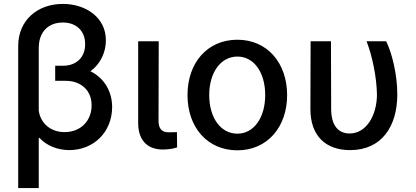

<svg xmlns="http://www.w3.org/2000/svg" viewBox="-20 -757 2123 981"><path d="M301 -737C172 -737 73 -654 73 -522V204H178V-52L181 -53C218 -13 271 9 333 10C458 10 552 -81 553 -209C553 -292 511 -359 442 -393C492 -429 521 -488 521 -551C521 -669 417 -737 301 -737ZM178 -192V-512C178 -594 227 -642 301 -642C371 -642 415 -598 415 -532C416 -474 380 -421 300 -421H262V-344H314C389 -345 448 -299 448 -220C449 -142 394 -82 310 -82C236 -82 186 -130 178 -192Z M686 -546V-126C687 -38 735 7 812 7C841 7 868 2 885 -4L884 -82C876 -82 864 -81 842 -81C807 -81 790 -99 790 -140L791 -546Z M1193 11C1345 11 1447 -107 1447 -271C1447 -436 1345 -554 1193 -554C1039 -554 938 -436 938 -271C938 -107 1039 11 1193 11ZM1049 -271C1049 -387 1108 -468 1193 -468C1277 -468 1335 -388 1335 -271C1335 -156 1277 -74 1193 -74C1107 -74 1049 -156 1049 -271Z M1567 -546 1566 -202C1565 -60 1647 10 1769 10C1930 10 2010 -111 2010 -275C2010 -373 1984 -484 1953 -546H1853C1883 -468 1904 -364 1906 -275C1906 -169 1853 -75 1766 -75C1710 -75 1672 -114 1672 -201L1671 -546Z"/></svg>

Font: Wafeq Medium
Style: Regular
Weight: 500
Designer: Rasmus Andersson & Azza Alameddine
Foundry: Google & TypeTogether
Version: Version 3.000;January 28, 2025;FontCreator 15.0.0.3014 64-bi